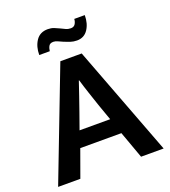

<svg xmlns="http://www.w3.org/2000/svg" viewBox="-147 -925 912 1031"><g transform="rotate(-20 309.0 -409.0)"><path d="M154 -700Q154 -748 176.5 -781.5Q199 -815 244 -815Q263 -815 278.5 -809Q294 -803 308 -796Q322 -789 335 -783Q348 -777 363 -777Q380 -777 388 -789Q396 -801 397 -818H457Q457 -770 435 -737Q413 -704 372 -704Q352 -704 334 -710Q316 -716 301 -722.5Q286 -729 273 -735Q260 -741 249 -741Q230 -741 223 -729Q216 -717 214 -700ZM219 -246H394L361 -339Q347 -381 334.5 -418Q322 -455 309 -499H307Q293 -458 280 -419.5Q267 -381 252 -339ZM249 -630H371L610 0H481L425 -155H190L134 0H7Z"/></g></svg>

Font: Mukta Vaani SemiBold
Style: Regular
Weight: 600
Designer: Noopur Datye, Girish Dalvi, Yashodeep Gholap, Pallavi Karambelkar
Foundry: Ek Type
Version: Version 2.538;PS 1.000;hotconv 16.6.51;makeotf.lib2.5.65220;